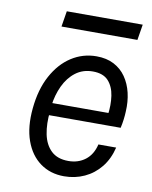

<svg xmlns="http://www.w3.org/2000/svg" viewBox="-77 -706 617 777"><g transform="rotate(10 231.5 -318.0)"><path d="M239 11Q182.5 11 141 -19Q99.5 -49 79.5 -104.8Q59.5 -160.5 67 -238Q74.5 -316.5 105 -373Q135.5 -429.5 182.2 -459.8Q229 -490 285 -490Q326.5 -490 356.8 -474.2Q387 -458.5 406.2 -430.8Q425.5 -403 434 -367Q442.5 -331 440 -290Q439.5 -274.5 437.2 -257Q435 -239.5 431 -222H113.5L138 -238.5Q132 -186.5 140.5 -144.2Q149 -102 174.8 -77.5Q200.5 -53 245.5 -53Q286 -53 315 -75.2Q344 -97.5 354 -140H427Q415.5 -92 388.2 -58.2Q361 -24.5 322.5 -6.8Q284 11 239 11ZM139.5 -261 120.5 -272.5H395.5L371 -263.5Q377 -306 371.5 -343.2Q366 -380.5 344.8 -403.8Q323.5 -427 281 -427Q240 -427 210.2 -404.2Q180.5 -381.5 162.8 -343.8Q145 -306 139.5 -261ZM134.5 -648.5H446.5L436 -584H124Z"/></g></svg>

Font: Karla
Style: Italic
Weight: 400
Italic angle: -8°
Designer: Jonathan Pinhorn
Version: Version 2.004;gftools[0.9.33]